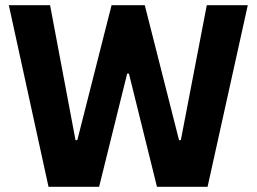

<svg xmlns="http://www.w3.org/2000/svg" viewBox="-20 -720 989 740"><path d="M167 0H362L470 -436H477L585 0H780L935 -700H777L677 -180H670L538 -700H410L278 -180H271L173 -700H14Z"/></svg>

Font: Fixel Display Bold
Style: Bold
Weight: 700
Designer: AlfaBravo + MacPaw
Foundry: Kyrylo Tkachov, Marchela Mozhyna, Serhii Makarenko, Maria Weinstein, Zakhar Kryvoshyya
Version: Version 1.211